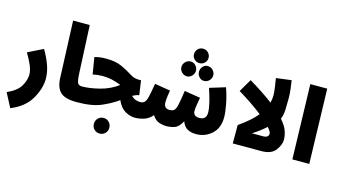

<svg xmlns="http://www.w3.org/2000/svg" viewBox="-140 -1232 3328 1886"><g transform="rotate(15 1524.0 -289.5)"><path d="M308 -137Q308 -205 283.5 -274Q259 -343 215 -417L61 -341Q97 -281 119 -229.5Q141 -178 141 -134Q141 -82 106.5 -20Q72 42 -30 88L45 231Q184 175 246 68.5Q308 -38 308 -137Z M743 -78Q743 -110 724 -133.5Q705 -157 668 -157Q641 -157 628 -175Q615 -193 611 -271L588 -760H419L442 -181Q446 -85 493 -40Q540 5 658 5Q743 5 743 -78Z M1250 5Q1335 5 1335 -78Q1335 -110 1316 -133.5Q1297 -157 1260 -157Q1240 -157 1215.5 -165Q1191 -173 1170 -196Q1205 -215 1236 -220L1215 -366H1185Q1143 -366 1098 -395.5Q1053 -425 990 -454Q927 -483 830 -483Q797 -483 770 -479.5Q743 -476 713 -468L741 -298Q791 -309 840 -309Q891 -309 935.5 -299Q980 -289 1030 -269Q951 -209 848.5 -183Q746 -157 668 -157L658 5Q816 5 910.5 -36.5Q1005 -78 1069 -125Q1101 -52 1151.5 -23.5Q1202 5 1250 5ZM1035 167Q1035 133 1012.5 109.5Q990 86 957 86Q923 86 900.5 109.5Q878 133 878 167Q878 199 900.5 222Q923 245 957 245Q990 245 1012.5 222Q1035 199 1035 167Z M1799 -749Q1799 -780 1777.5 -802Q1756 -824 1725 -824Q1693 -824 1672 -802Q1651 -780 1651 -749Q1651 -720 1672 -698.5Q1693 -677 1725 -677Q1756 -677 1777.5 -698.5Q1799 -720 1799 -749ZM1712 -596Q1712 -625 1690.5 -648Q1669 -671 1640 -671Q1609 -671 1586.5 -648Q1564 -625 1564 -596Q1564 -566 1586.5 -543Q1609 -520 1640 -520Q1669 -520 1690.5 -543Q1712 -566 1712 -596ZM1888 -596Q1888 -625 1866 -648Q1844 -671 1813 -671Q1783 -671 1763 -648Q1743 -625 1743 -596Q1743 -566 1763 -543Q1783 -520 1813 -520Q1844 -520 1866 -543Q1888 -566 1888 -596ZM1873 5Q1964 5 2031 -55.5Q2098 -116 2098 -225Q2098 -279 2082 -360Q2066 -441 2039 -516L1879 -467Q1904 -394 1919 -332Q1934 -270 1934 -228Q1934 -157 1864 -157Q1800 -157 1800 -213Q1800 -236 1806.5 -276Q1813 -316 1819 -350L1657 -376Q1643 -275 1632 -228.5Q1621 -182 1605 -169.5Q1589 -157 1559 -157Q1502 -157 1502 -220Q1502 -252 1507.5 -287Q1513 -322 1516 -342L1357 -368Q1342 -273 1330.5 -228Q1319 -183 1303 -170Q1287 -157 1260 -157L1250 5Q1292 5 1340 -9Q1388 -23 1427 -68Q1458 -20 1497.5 -7.5Q1537 5 1568 5Q1613 5 1655 -9.5Q1697 -24 1729 -87Q1748 -35 1784.5 -15Q1821 5 1873 5Z M2536 0Q2638 0 2680 -57Q2722 -114 2722 -163Q2722 -205 2706.5 -252Q2691 -299 2640 -357Q2658 -401 2660 -456Q2662 -511 2662 -568Q2662 -615 2655.5 -667Q2649 -719 2644 -750L2489 -730Q2495 -699 2502.5 -643Q2510 -587 2510 -560Q2510 -520 2500 -483Q2453 -519 2392.5 -559.5Q2332 -600 2255 -646L2178 -515Q2250 -472 2313.5 -428.5Q2377 -385 2427 -346Q2365 -270 2246 -187V0ZM2402 -145Q2469 -186 2536 -246Q2571 -207 2571 -187Q2571 -145 2516 -145Z M3024 0 3003 -760H2831L2852 0Z"/></g></svg>

Font: Noto Sans Arabic Condensed Black
Style: Regular
Weight: 900
Width: 3
Designer: Nadine Chahine
Foundry: Monotype Imaging Inc.
Version: 1.001